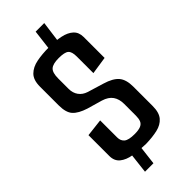

<svg xmlns="http://www.w3.org/2000/svg" viewBox="-263 -755 884 884"><g transform="rotate(-45 179.0 -313.0)"><path d="M186 6Q142 5 106 -1Q70 -7 48.5 -24.5Q27 -42 27 -74V-210L113 -220V-109Q113 -87 127.5 -75Q142 -63 181 -63Q207 -63 221 -69Q235 -75 240 -87.5Q245 -100 245 -119V-196Q245 -227 230.5 -248Q216 -269 183 -279L110 -300Q66 -314 46.5 -335.5Q27 -357 27 -404V-526Q27 -569 48 -590Q69 -611 104.5 -618Q140 -625 185 -625Q227 -625 260 -618Q293 -611 312 -593.5Q331 -576 331 -545V-409L245 -396V-504Q245 -536 232 -547Q219 -558 181 -558Q143 -558 128 -544.5Q113 -531 113 -493V-425Q113 -399 126.5 -380Q140 -361 165 -353L244 -329Q291 -315 311 -291.5Q331 -268 331 -222V-96Q331 -53 312.5 -31.5Q294 -10 261.5 -2.5Q229 5 186 6ZM92 93 107 -37 162 -32 147 93ZM230 -584 177 -597 192 -719H248Z"/></g></svg>

Font: Smooch Sans Thin SemiBold
Style: Regular
Weight: 600
Version: Version 1.010